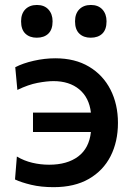

<svg xmlns="http://www.w3.org/2000/svg" viewBox="-20 -744 540 774"><path d="M196 10.5Q145.5 10.5 105.8 1Q66 -8.5 40.5 -20.5L48 -113Q77.5 -95.5 110.5 -87.8Q143.5 -80 178 -80Q251 -80 295.2 -113.2Q339.5 -146.5 346.5 -212H113V-290H346.5Q339.5 -350.5 299.5 -383.8Q259.5 -417 195.5 -417Q169 -417 131.8 -410Q94.5 -403 50 -381.5L41.5 -473Q72 -489 116 -499Q160 -509 203 -509Q282.5 -509 339 -475.2Q395.5 -441.5 425.5 -382.5Q455.5 -323.5 455.5 -248.5Q455.5 -173 425.8 -114.5Q396 -56 338.2 -22.8Q280.5 10.5 196 10.5ZM345.5 -592Q317 -592 299.8 -608.5Q282.5 -625 282.5 -658Q282.5 -689 299.8 -706.5Q317 -724 346.5 -724Q376 -724 392.8 -705.8Q409.5 -687.5 409.5 -658Q409.5 -625 392.5 -608.5Q375.5 -592 345.5 -592ZM128 -592Q99.5 -592 82.2 -608.5Q65 -625 65 -658Q65 -689 82.2 -706.5Q99.5 -724 129 -724Q158.5 -724 175.2 -705.8Q192 -687.5 192 -658Q192 -625 175 -608.5Q158 -592 128 -592Z"/></svg>

Font: Heraclito Medium
Style: Regular
Weight: 500
Designer: Kostas Bartsokas (font) & Cristiano Sobral (main changes)
Foundry: Kostas Bartsokas (font) & Cristiano Sobral (main changes)
Version: Version 1.00;July 8, 2020;FontCreator 13.0.0.2655 64-bit